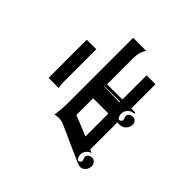

<svg xmlns="http://www.w3.org/2000/svg" viewBox="-77 -909 1042 1042"><g transform="rotate(-45 444.5 -387.5)"><path d="M111.3 -176.8Q111.3 -187.3 117.4 -201.4L210.2 -408.7Q217.8 -425.5 217.8 -447.5Q217.8 -462.2 214.1 -476.1Q266.8 -468.8 320.3 -468.8H810.5V-367.7Q780.5 -390.6 732.4 -390.6H532.2V-273.4H717.8V-205.1H532.2V-173.8H523.4Q523.4 -194.3 508.8 -209.1Q494.1 -223.9 473.6 -223.9Q455.6 -223.9 441.7 -212.2Q441.7 -191.4 456.8 -191.2Q461.9 -191.2 469.6 -194.2Q477.3 -197.3 482.4 -197.3Q493.9 -197.3 500.4 -187.3Q506.8 -177.2 506.8 -166.3Q506.8 -154.1 497.9 -145.5Q489 -137 476.6 -137Q455.1 -137 439.9 -151.9Q424.8 -166.7 424.8 -187.7V-205.1H216.6L208.7 -186Q204.8 -201.9 191.2 -212.9Q177.5 -223.9 160.2 -223.9Q142.1 -223.9 128.2 -212.2Q128.2 -191.4 143.3 -191.2Q148.4 -191.2 156.1 -194.2Q163.8 -197.3 168.9 -197.3Q180.4 -197.3 186.9 -187.3Q193.4 -177.2 193.4 -166.3Q193.4 -153.3 183.3 -144.2Q173.3 -135 159.2 -135Q139.4 -135 125.4 -147.2Q111.3 -159.4 111.3 -176.8ZM249 -273.4H424.8V-390.6H296.4ZM509.8 -274.4H515.6L514.6 -394.5L512.5 -394ZM332 -562.3V-639.6H625V-566.4H364.5Q351.8 -566.4 332 -562.3Z"/></g></svg>

Font: AgreloyInT3
Style: Medium
Weight: 400
Designer: gluk
Foundry: gluk
Version: Version 0.27